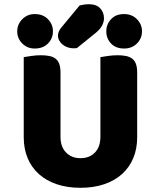

<svg xmlns="http://www.w3.org/2000/svg" viewBox="-20 -878 758 914"><path d="M62 -729Q62 -762 86 -786.5Q110 -811 145 -811Q185 -811 208.5 -786.5Q232 -762 232 -729Q232 -695 208.5 -671Q185 -647 145 -647Q110 -647 86 -671Q62 -695 62 -729ZM486 -729Q486 -762 508.5 -786.5Q531 -811 571 -811Q608 -811 632 -786.5Q656 -762 656 -729Q656 -695 632 -671Q608 -647 571 -647Q531 -647 508.5 -671Q486 -695 486 -729ZM359 -852Q383 -858 402 -858Q439 -858 457 -838.5Q475 -819 475 -791Q475 -774 466 -756.5Q457 -739 435 -721L346 -649Q341 -648 331 -648Q316 -648 302.5 -652.5Q289 -657 278.5 -665.5Q268 -674 262 -685Q256 -696 256 -708Q256 -728 272 -747ZM633 -224Q633 -170 614.5 -125.5Q596 -81 561 -49.5Q526 -18 476 -1Q426 16 363 16Q300 16 250 -1Q200 -18 165 -49.5Q130 -81 111.5 -125.5Q93 -170 93 -224V-606Q104 -608 128 -611.5Q152 -615 174 -615Q197 -615 214.5 -611.5Q232 -608 244 -599Q256 -590 262 -574Q268 -558 268 -532V-227Q268 -179 294.5 -152Q321 -125 363 -125Q406 -125 432 -152Q458 -179 458 -227V-606Q469 -608 493 -611.5Q517 -615 539 -615Q562 -615 579.5 -611.5Q597 -608 609 -599Q621 -590 627 -574Q633 -558 633 -532Z"/></svg>

Font: Baloo Thambi
Style: Regular
Weight: 400
Designer: Aadarsh Rajan and Ek Type
Foundry: Ek Type
Version: Version 1.443;PS 1.000;hotconv 16.6.51;makeotf.lib2.5.65220;